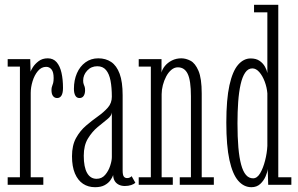

<svg xmlns="http://www.w3.org/2000/svg" viewBox="-20 -770 1240 800"><path d="M12 0V-31.5H63V-492.5H12V-523.5H106L107.5 -471.5Q108.5 -476.5 117 -490Q125.5 -503.5 141 -515.2Q156.5 -527 179 -527Q202 -527 216 -510.8Q230 -494.5 236.2 -466.8Q242.5 -439 242.5 -403.5Q242.5 -382.5 236.2 -372Q230 -361.5 218 -361.5Q207.5 -361.5 201 -369.8Q194.5 -378 194.5 -395Q194.5 -404.5 197 -410.5Q199.5 -416.5 201.5 -424.2Q203.5 -432 203.5 -445Q203.5 -469.5 194.8 -480.5Q186 -491.5 172.5 -491.5Q152.5 -491.5 138 -474.2Q123.5 -457 115.8 -431.8Q108 -406.5 108 -383V-31.5H160.5V0Z M376 10Q347.5 10 326 -4.2Q304.5 -18.5 292.2 -47.2Q280 -76 280 -119Q280 -164.5 296.8 -194.8Q313.5 -225 338.2 -246.2Q363 -267.5 387.8 -285Q412.5 -302.5 429.2 -321.5Q446 -340.5 446 -367Q446 -405.5 440.5 -434Q435 -462.5 421.8 -478.2Q408.5 -494 385.5 -494Q360 -494 343.2 -475.8Q326.5 -457.5 326.5 -434.5Q326.5 -424.5 328.8 -419Q331 -413.5 332.8 -408.2Q334.5 -403 334.5 -393.5Q334.5 -380 328.8 -370.8Q323 -361.5 311 -361.5Q299.5 -361.5 293.8 -371.8Q288 -382 288 -400Q288 -436 300.5 -464.8Q313 -493.5 336 -510.2Q359 -527 389.5 -527Q420.5 -527 443.2 -511.8Q466 -496.5 478.5 -462.8Q491 -429 491 -373V-60Q491 -41 495.8 -34.5Q500.5 -28 509.5 -28Q517 -28 521.8 -30.8Q526.5 -33.5 528.5 -36L544 -8.5Q538.5 -3 526.8 1Q515 5 500 5Q486.5 5 475.5 -0.2Q464.5 -5.5 458.2 -15.5Q452 -25.5 451.5 -40.5Q448.5 -31 440 -19Q431.5 -7 416 1.5Q400.5 10 376 10ZM382.5 -25Q404 -25 418 -41.2Q432 -57.5 439 -79Q446 -100.5 446 -115.5V-301.5Q445 -287.5 427 -273.2Q409 -259 386.5 -240.2Q364 -221.5 346.5 -193Q329 -164.5 329 -121Q329 -74 342.8 -49.5Q356.5 -25 382.5 -25Z M558 0V-31.5H608.5V-492.5H558V-523.5H653V-467.5Q656 -481.5 667.2 -495.2Q678.5 -509 696.2 -518Q714 -527 735.5 -527Q754.5 -527 774 -516.8Q793.5 -506.5 807 -475Q820.5 -443.5 820.5 -380.5V-31.5H871V0H729V-31.5H775.5V-369Q775.5 -434.5 762.2 -462Q749 -489.5 721 -489.5Q706.5 -489.5 694 -479Q681.5 -468.5 672.5 -451.5Q663.5 -434.5 658.5 -415Q653.5 -395.5 653.5 -377.5V-31.5H700V0Z M1027.5 10Q996 10 972.5 -17Q949 -44 936 -103.2Q923 -162.5 923 -259Q923 -356 936 -414.8Q949 -473.5 972 -500Q995 -526.5 1024.5 -526.5Q1047.5 -526.5 1062 -516.2Q1076.5 -506 1084.2 -491.8Q1092 -477.5 1094 -465.5V-718.5H1038.5V-750H1139.5V-31.5H1194V0H1097.5L1095.5 -66Q1094.5 -53 1086.5 -34.8Q1078.5 -16.5 1064 -3.2Q1049.5 10 1027.5 10ZM1034.5 -27Q1051.5 -27 1064 -48.2Q1076.5 -69.5 1084.5 -100.8Q1092.5 -132 1094 -162V-381Q1092 -406 1083 -430Q1074 -454 1060.5 -469.5Q1047 -485 1031.5 -485Q1013.5 -485 1001.5 -467.2Q989.5 -449.5 982.5 -418.2Q975.5 -387 972.5 -345.8Q969.5 -304.5 969.5 -256.5Q969.5 -199 973.2 -155.8Q977 -112.5 984.8 -84Q992.5 -55.5 1004.8 -41.2Q1017 -27 1034.5 -27Z"/></svg>

Font: Imbue Thin 10pt ExtraLight
Style: Regular
Weight: 250
Version: Version 1.102